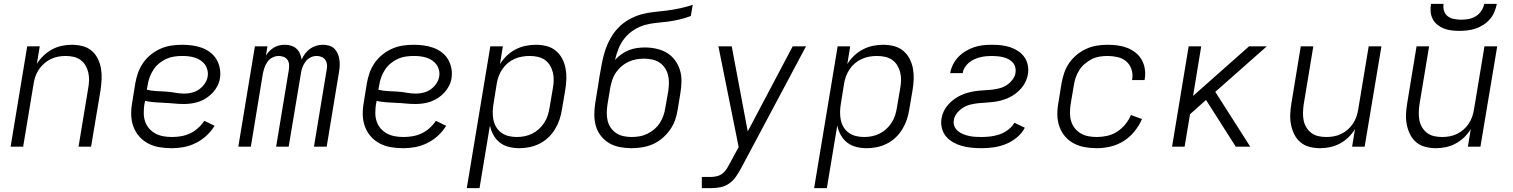

<svg xmlns="http://www.w3.org/2000/svg" viewBox="-20 -760 7840 995"><path d="M35 0 121 -520H186L171 -429Q185 -452 205.5 -471.5Q226 -491 250 -504Q274 -517 300.5 -522.5Q327 -528 352 -528Q381 -528 408 -521Q435 -514 455 -497Q475 -480 487 -455.5Q499 -431 503.5 -404Q508 -377 506.5 -349Q505 -321 501 -292L452 0H387L437 -302Q441 -323 441.5 -344Q442 -365 437.5 -384.5Q433 -404 423 -421Q413 -438 397 -449.5Q381 -461 361 -465.5Q341 -470 320 -470Q301 -470 281.5 -466.5Q262 -463 243.5 -454Q225 -445 209 -431Q193 -417 181.5 -400Q170 -383 163.5 -364Q157 -345 154 -325L100 0Z M871 8Q838 8 807 3Q776 -2 749 -16Q722 -30 702 -52.5Q682 -75 671.5 -103.5Q661 -132 660 -164Q659 -196 665 -228L681 -328Q686 -356 695.5 -383Q705 -410 722 -434.5Q739 -459 763 -478Q787 -497 814 -508.5Q841 -520 869 -524Q897 -528 924 -528Q951 -528 976.5 -524.5Q1002 -521 1025.5 -512.5Q1049 -504 1069 -489Q1089 -474 1101.5 -453Q1114 -432 1119 -406.5Q1124 -381 1120 -355Q1117 -335 1107.5 -316Q1098 -297 1083.5 -281Q1069 -265 1051 -253Q1033 -241 1013.5 -234Q994 -227 973.5 -224Q953 -221 934 -221Q908 -221 883 -223.5Q858 -226 832.5 -227Q807 -228 781.5 -230Q756 -232 732 -237L728 -218Q725 -196 725 -173.5Q725 -151 732 -130.5Q739 -110 753 -94Q767 -78 785.5 -68Q804 -58 826 -54Q848 -50 871 -50Q894 -50 918 -54Q942 -58 964.5 -68.5Q987 -79 1006 -96Q1025 -113 1039 -134L1092 -108Q1075 -80 1050 -57Q1025 -34 995 -19Q965 -4 933.5 2Q902 8 871 8ZM936 -275Q955 -275 975 -280Q995 -285 1012 -297Q1029 -309 1041 -326.5Q1053 -344 1056 -363Q1059 -380 1055 -396.5Q1051 -413 1042 -425.5Q1033 -438 1019.5 -447Q1006 -456 990.5 -461Q975 -466 958.5 -468Q942 -470 925 -470Q904 -470 883 -467Q862 -464 842 -455Q822 -446 804.5 -431.5Q787 -417 775 -398.5Q763 -380 755.5 -359.5Q748 -339 745 -318L741 -295Q765 -289 789.5 -288Q814 -287 838.5 -285.5Q863 -284 887 -279.5Q911 -275 936 -275Z M1215 0 1301 -520H1366L1358 -472Q1366 -485 1377 -496Q1388 -507 1401 -514.5Q1414 -522 1428.5 -525Q1443 -528 1456 -528Q1474 -528 1489.5 -523Q1505 -518 1516.5 -507.5Q1528 -497 1534.5 -482Q1541 -467 1543 -451Q1550 -467 1561 -482Q1572 -497 1587 -507.5Q1602 -518 1619 -523Q1636 -528 1653 -528Q1670 -528 1685.5 -523.5Q1701 -519 1712 -508.5Q1723 -498 1729.5 -483.5Q1736 -469 1738.5 -453.5Q1741 -438 1740.5 -421Q1740 -404 1737 -388L1673 0H1607L1673 -399Q1676 -412 1674.5 -425.5Q1673 -439 1666 -449.5Q1659 -460 1646.5 -465Q1634 -470 1621 -470Q1604 -470 1588.5 -462Q1573 -454 1562.5 -439.5Q1552 -425 1546.5 -409Q1541 -393 1539 -377L1476 0H1411L1477 -399Q1479 -412 1478 -425.5Q1477 -439 1470 -449.5Q1463 -460 1450.5 -465Q1438 -470 1424 -470Q1408 -470 1392 -462Q1376 -454 1366 -439.5Q1356 -425 1350.5 -409Q1345 -393 1342 -377L1280 0Z M2071 8Q2038 8 2007 3Q1976 -2 1949 -16Q1922 -30 1902 -52.5Q1882 -75 1871.5 -103.5Q1861 -132 1860 -164Q1859 -196 1865 -228L1881 -328Q1886 -356 1895.5 -383Q1905 -410 1922 -434.5Q1939 -459 1963 -478Q1987 -497 2014 -508.5Q2041 -520 2069 -524Q2097 -528 2124 -528Q2151 -528 2176.5 -524.5Q2202 -521 2225.5 -512.5Q2249 -504 2269 -489Q2289 -474 2301.5 -453Q2314 -432 2319 -406.5Q2324 -381 2320 -355Q2317 -335 2307.5 -316Q2298 -297 2283.5 -281Q2269 -265 2251 -253Q2233 -241 2213.5 -234Q2194 -227 2173.5 -224Q2153 -221 2134 -221Q2108 -221 2083 -223.5Q2058 -226 2032.5 -227Q2007 -228 1981.5 -230Q1956 -232 1932 -237L1928 -218Q1925 -196 1925 -173.5Q1925 -151 1932 -130.5Q1939 -110 1953 -94Q1967 -78 1985.5 -68Q2004 -58 2026 -54Q2048 -50 2071 -50Q2094 -50 2118 -54Q2142 -58 2164.5 -68.5Q2187 -79 2206 -96Q2225 -113 2239 -134L2292 -108Q2275 -80 2250 -57Q2225 -34 2195 -19Q2165 -4 2133.5 2Q2102 8 2071 8ZM2136 -275Q2155 -275 2175 -280Q2195 -285 2212 -297Q2229 -309 2241 -326.5Q2253 -344 2256 -363Q2259 -380 2255 -396.5Q2251 -413 2242 -425.5Q2233 -438 2219.5 -447Q2206 -456 2190.5 -461Q2175 -466 2158.5 -468Q2142 -470 2125 -470Q2104 -470 2083 -467Q2062 -464 2042 -455Q2022 -446 2004.5 -431.5Q1987 -417 1975 -398.5Q1963 -380 1955.5 -359.5Q1948 -339 1945 -318L1941 -295Q1965 -289 1989.5 -288Q2014 -287 2038.5 -285.5Q2063 -284 2087 -279.5Q2111 -275 2136 -275Z M2399 215 2521 -520H2586L2571 -428Q2586 -452 2606.5 -471.5Q2627 -491 2652 -504Q2677 -517 2704 -522.5Q2731 -528 2757 -528Q2786 -528 2813 -521Q2840 -514 2860.5 -497Q2881 -480 2893.5 -456Q2906 -432 2911 -405Q2916 -378 2915 -349.5Q2914 -321 2909 -292L2892 -192Q2888 -166 2879.5 -140.5Q2871 -115 2856.5 -91Q2842 -67 2821.5 -47.5Q2801 -28 2776 -15.5Q2751 -3 2724.5 2.5Q2698 8 2672 8Q2644 8 2617.5 1.5Q2591 -5 2570.5 -21Q2550 -37 2537 -60.5Q2524 -84 2519 -110L2465 215ZM2658 -50Q2678 -50 2698.5 -54Q2719 -58 2738 -67.5Q2757 -77 2773 -91.5Q2789 -106 2800.5 -124Q2812 -142 2818.5 -162Q2825 -182 2828 -202L2845 -302Q2849 -323 2849.5 -344Q2850 -365 2845 -385Q2840 -405 2829.5 -422Q2819 -439 2803 -450Q2787 -461 2766.5 -465.5Q2746 -470 2725 -470Q2705 -470 2685 -466.5Q2665 -463 2646 -454.5Q2627 -446 2610.5 -432Q2594 -418 2582.5 -400.5Q2571 -383 2564 -364Q2557 -345 2554 -325L2538 -225Q2534 -203 2533.5 -181.5Q2533 -160 2537 -139.5Q2541 -119 2551.5 -101.5Q2562 -84 2578.5 -72Q2595 -60 2615.5 -55Q2636 -50 2658 -50Z M3252 8Q3252 8 3252 8Q3252 8 3252 8Q3221 8 3191 2Q3161 -4 3136.5 -18.5Q3112 -33 3094 -56Q3076 -79 3068 -107Q3060 -135 3060 -166Q3060 -197 3065 -228L3079 -313Q3081 -326 3083 -339Q3085 -352 3087 -365Q3093 -398 3099 -431Q3105 -464 3115.5 -496.5Q3126 -529 3143 -560Q3160 -591 3184.5 -616.5Q3209 -642 3240.5 -659.5Q3272 -677 3305 -686Q3338 -695 3371 -698Q3404 -701 3437.5 -705.5Q3471 -710 3504 -717Q3537 -724 3570 -735L3560 -677Q3531 -666 3501 -659Q3471 -652 3441.5 -648Q3412 -644 3382 -641.5Q3352 -639 3322 -630.5Q3292 -622 3264.5 -604.5Q3237 -587 3217 -562Q3197 -537 3185.5 -508Q3174 -479 3167 -449Q3182 -466 3200.5 -479Q3219 -492 3239 -500Q3259 -508 3280 -511Q3301 -514 3322 -514Q3352 -514 3381.5 -507.5Q3411 -501 3435.5 -486.5Q3460 -472 3477.5 -448.5Q3495 -425 3503.5 -397.5Q3512 -370 3511.5 -339Q3511 -308 3506 -278L3492 -192Q3488 -165 3478.5 -138Q3469 -111 3452 -87Q3435 -63 3412 -43.5Q3389 -24 3362.5 -12.5Q3336 -1 3308 3.5Q3280 8 3252 8ZM3253 -50Q3273 -50 3294 -53.5Q3315 -57 3334.5 -66.5Q3354 -76 3371 -90.5Q3388 -105 3399.5 -123Q3411 -141 3418 -161Q3425 -181 3428 -202L3443 -287Q3446 -309 3446.5 -330Q3447 -351 3442 -371Q3437 -391 3425.5 -408Q3414 -425 3397.5 -436Q3381 -447 3360 -451.5Q3339 -456 3318 -456Q3298 -456 3277.5 -452.5Q3257 -449 3237.5 -440Q3218 -431 3201.5 -417Q3185 -403 3172.5 -385Q3160 -367 3153.5 -347.5Q3147 -328 3143 -308L3128 -218Q3125 -197 3124.5 -175.5Q3124 -154 3129 -134Q3134 -114 3145.5 -97.5Q3157 -81 3173.5 -70Q3190 -59 3211 -54.5Q3232 -50 3253 -50Z M3617 215V157H3664Q3679 157 3695.5 153Q3712 149 3725 138.5Q3738 128 3747 113.5Q3756 99 3763 85L3764 84Q3764 84 3764 84Q3764 84 3764 84Q3764 83 3764 83Q3764 83 3764 83L3808 2L3703 -520H3772L3855 -79L4088 -520H4157L3821 111Q3809 133 3794.5 154.5Q3780 176 3758.5 191Q3737 206 3712.5 210.5Q3688 215 3664 215Z M4199 215 4321 -520H4386L4371 -428Q4386 -452 4406.5 -471.5Q4427 -491 4452 -504Q4477 -517 4504 -522.5Q4531 -528 4557 -528Q4586 -528 4613 -521Q4640 -514 4660.5 -497Q4681 -480 4693.5 -456Q4706 -432 4711 -405Q4716 -378 4715 -349.5Q4714 -321 4709 -292L4692 -192Q4688 -166 4679.5 -140.5Q4671 -115 4656.5 -91Q4642 -67 4621.5 -47.5Q4601 -28 4576 -15.5Q4551 -3 4524.5 2.5Q4498 8 4472 8Q4444 8 4417.5 1.5Q4391 -5 4370.5 -21Q4350 -37 4337 -60.5Q4324 -84 4319 -110L4265 215ZM4458 -50Q4478 -50 4498.5 -54Q4519 -58 4538 -67.5Q4557 -77 4573 -91.5Q4589 -106 4600.5 -124Q4612 -142 4618.5 -162Q4625 -182 4628 -202L4645 -302Q4649 -323 4649.5 -344Q4650 -365 4645 -385Q4640 -405 4629.5 -422Q4619 -439 4603 -450Q4587 -461 4566.5 -465.5Q4546 -470 4525 -470Q4505 -470 4485 -466.5Q4465 -463 4446 -454.5Q4427 -446 4410.5 -432Q4394 -418 4382.5 -400.5Q4371 -383 4364 -364Q4357 -345 4354 -325L4338 -225Q4334 -203 4333.5 -181.5Q4333 -160 4337 -139.5Q4341 -119 4351.5 -101.5Q4362 -84 4378.5 -72Q4395 -60 4415.5 -55Q4436 -50 4458 -50Z M5067 8Q5041 8 5015.5 5.5Q4990 3 4966 -3.5Q4942 -10 4920.5 -22Q4899 -34 4883.5 -52Q4868 -70 4861.5 -94.5Q4855 -119 4859 -145Q4862 -165 4871 -183.5Q4880 -202 4894 -218Q4908 -234 4925.5 -246.5Q4943 -259 4962 -267.5Q4981 -276 5000.5 -281Q5020 -286 5039.5 -288.5Q5059 -291 5079 -292Q5099 -293 5118.5 -295Q5138 -297 5158 -302Q5178 -307 5195.5 -318Q5213 -329 5226.5 -346.5Q5240 -364 5243 -384Q5245 -399 5241 -413Q5237 -427 5227.5 -437Q5218 -447 5205.5 -453.5Q5193 -460 5179 -463.5Q5165 -467 5150 -468.5Q5135 -470 5120 -470Q5105 -470 5089.5 -468.5Q5074 -467 5058.5 -463Q5043 -459 5028.5 -452.5Q5014 -446 5001 -435Q4988 -424 4979.5 -410Q4971 -396 4969 -381H4904Q4904 -381 4904 -381Q4904 -381 4904 -381Q4908 -404 4919 -426Q4930 -448 4947 -465.5Q4964 -483 4985 -495.5Q5006 -508 5028.5 -515.5Q5051 -523 5074 -525.5Q5097 -528 5120 -528Q5144 -528 5168 -525.5Q5192 -523 5214.5 -515.5Q5237 -508 5256 -495.5Q5275 -483 5288 -465Q5301 -447 5306 -423.5Q5311 -400 5307 -376Q5304 -356 5295 -337Q5286 -318 5272 -302Q5258 -286 5241 -273.5Q5224 -261 5205 -252.5Q5186 -244 5166.5 -239Q5147 -234 5127 -231.5Q5107 -229 5087.5 -228Q5068 -227 5048.5 -225Q5029 -223 5009 -218Q4989 -213 4971 -202Q4953 -191 4939.5 -174Q4926 -157 4923 -138Q4920 -121 4926 -106Q4932 -91 4944 -81Q4956 -71 4971 -65Q4986 -59 5001.5 -55.5Q5017 -52 5034 -51Q5051 -50 5067 -50Q5090 -50 5114 -53Q5138 -56 5161 -64Q5184 -72 5204.5 -87.5Q5225 -103 5237 -124L5291 -98Q5276 -69 5249 -47Q5222 -25 5191.5 -13Q5161 -1 5129.5 3.5Q5098 8 5067 8Z M5664 8Q5632 8 5601.5 2.5Q5571 -3 5544.5 -17Q5518 -31 5499 -53.5Q5480 -76 5470 -104.5Q5460 -133 5459.5 -164.5Q5459 -196 5465 -228L5481 -328Q5486 -355 5495 -382Q5504 -409 5520.5 -433Q5537 -457 5560 -476Q5583 -495 5609.5 -507Q5636 -519 5664 -523.5Q5692 -528 5719 -528Q5746 -528 5772 -524.5Q5798 -521 5821.5 -512Q5845 -503 5865 -487Q5885 -471 5897 -449.5Q5909 -428 5913 -401.5Q5917 -375 5912 -349Q5912 -348 5912 -347Q5912 -346 5912 -345H5847Q5847 -346 5847 -346.5Q5847 -347 5847 -347Q5852 -375 5844 -400Q5836 -425 5817 -441.5Q5798 -458 5772 -464Q5746 -470 5719 -470Q5699 -470 5678 -466.5Q5657 -463 5638 -453.5Q5619 -444 5602 -429.5Q5585 -415 5573.5 -397Q5562 -379 5555 -359Q5548 -339 5545 -318L5528 -218Q5525 -196 5525 -174Q5525 -152 5531 -132Q5537 -112 5550 -95.5Q5563 -79 5581 -68.5Q5599 -58 5620.5 -54Q5642 -50 5664 -50Q5690 -50 5717.5 -56Q5745 -62 5769 -77.5Q5793 -93 5811.5 -115.5Q5830 -138 5841 -164L5898 -143Q5884 -110 5859.5 -79.5Q5835 -49 5803 -29Q5771 -9 5735 -0.5Q5699 8 5664 8Z M6054 0 6140 -520H6205L6163 -263L6453 -520H6545L6278 -284L6459 0H6384L6230 -242L6147 -168L6119 0Z M6821 8Q6793 8 6766 1Q6739 -6 6719 -23Q6699 -40 6687 -64.5Q6675 -89 6670 -116Q6665 -143 6666.5 -171Q6668 -199 6673 -228L6721 -520H6786L6736 -218Q6733 -197 6732.5 -176Q6732 -155 6736 -135.5Q6740 -116 6750.5 -99Q6761 -82 6776.5 -70.5Q6792 -59 6812 -54.5Q6832 -50 6854 -50Q6873 -50 6892.5 -53.5Q6912 -57 6930.5 -66Q6949 -75 6965 -89Q6981 -103 6992 -120Q7003 -137 7009.5 -156Q7016 -175 7019 -195L7073 -520H7139L7052 0H6987L7002 -91Q6988 -68 6968 -48.5Q6948 -29 6923.5 -16Q6899 -3 6873 2.5Q6847 8 6821 8Z M7421 8Q7393 8 7366 1Q7339 -6 7319 -23Q7299 -40 7287 -64.5Q7275 -89 7270 -116Q7265 -143 7266.5 -171Q7268 -199 7273 -228L7321 -520H7386L7336 -218Q7333 -197 7332.5 -176Q7332 -155 7336 -135.5Q7340 -116 7350.5 -99Q7361 -82 7376.5 -70.5Q7392 -59 7412 -54.5Q7432 -50 7454 -50Q7473 -50 7492.5 -53.5Q7512 -57 7530.5 -66Q7549 -75 7565 -89Q7581 -103 7592 -120Q7603 -137 7609.5 -156Q7616 -175 7619 -195L7673 -520H7739L7652 0H7587L7602 -91Q7588 -68 7568 -48.5Q7548 -29 7523.5 -16Q7499 -3 7473 2.5Q7447 8 7421 8ZM7543 -600Q7522 -600 7501.5 -602.5Q7481 -605 7463 -612Q7445 -619 7429.5 -631.5Q7414 -644 7405 -661Q7396 -678 7394 -698.5Q7392 -719 7396 -740H7461Q7458 -721 7463.5 -703.5Q7469 -686 7483 -675.5Q7497 -665 7515.5 -661.5Q7534 -658 7553 -658Q7572 -658 7591 -661.5Q7610 -665 7627.5 -675.5Q7645 -686 7656.5 -703.5Q7668 -721 7672 -740H7737Q7733 -719 7724.5 -698.5Q7716 -678 7701.5 -661Q7687 -644 7667.5 -631.5Q7648 -619 7627 -612Q7606 -605 7585 -602.5Q7564 -600 7543 -600Z"/></svg>

Font: Iosevka SS04 Light Extended
Style: Italic
Weight: 300
Width: 7
Italic angle: -9°
Monospace: yes
Designer: Belleve Invis
Foundry: Belleve Invis
Version: Version 19.0.0; ttfautohint (v1.8.4)